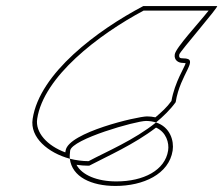

<svg xmlns="http://www.w3.org/2000/svg" viewBox="-20 -722 738 635"><path d="M88 -329C78 -267 140 -216 211 -197C210 -205 211 -215 212 -224C218 -262 429 -322 463 -322C475 -322 486 -320 496 -317C520 -337 543 -359 561 -384C576 -480 643 -529 586 -529C575 -529 571 -531 573 -542C575 -552 706 -702 698 -702H454C302 -622 111 -480 88 -329ZM103 -329C124 -468 305 -607 455 -687H670C637 -645 561 -564 558 -542C555 -523 570 -514 584 -514C589 -514 592 -513 594 -513C591 -500 558 -451 547 -388C532 -367 514 -351 494 -334C484 -336 476 -337 466 -337C435 -337 206 -284 197 -224L196 -218C136 -240 96 -284 103 -329ZM211 -197C218 -137 282 -107 362 -107C454 -107 539 -146 551 -224C556 -256 543 -302 496 -317C424 -259 333 -221 273 -189C253 -189 231 -192 211 -197ZM233 -177C248 -175 258 -174 271 -174H275L279 -176C336 -206 423 -244 496 -300C530 -285 540 -249 536 -224C526 -159 455 -122 365 -122C301 -122 251 -143 233 -177Z"/></svg>

Font: Ampere
Style: OuLnIta
Weight: 400
Version: Version 1